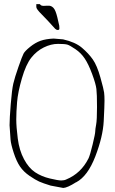

<svg xmlns="http://www.w3.org/2000/svg" viewBox="-20 -889 568 950"><path d="M252.9 -746.6Q212.9 -791.5 186.3 -817.9Q159.7 -844.2 159.7 -854V-868.7Q159.7 -868.7 176.8 -868.7Q179.7 -865.7 182.1 -863.5Q184.6 -861.3 189.2 -860.6Q193.8 -859.9 195.8 -859.9Q197.8 -859.9 203.6 -860.4Q209.5 -860.8 221.7 -860.8Q233.9 -860.8 244.4 -850.1Q254.9 -839.4 263.7 -803.2Q272.5 -767.1 273.2 -761.5Q273.9 -755.9 273.9 -748.3Q273.9 -740.7 266.4 -740.7Q258.8 -740.7 252.9 -746.6ZM245.1 -698.2 292 -694.3Q352.5 -680.7 385.3 -652.8Q418 -625 439 -595.2Q460 -565.4 476.6 -506.3Q493.2 -447.3 495.1 -431.2Q497.1 -415 497.1 -390.6Q497.1 -366.2 493.2 -289.6Q489.3 -212.9 451.7 -115.2Q414.1 -17.6 357.4 12.7H356.4Q313.5 40 293 41L230.5 29.3Q192.4 17.6 173.8 9.3Q155.3 1 126 -19Q96.7 -39.1 79.1 -64.9Q61.5 -90.8 47.9 -132.8Q34.2 -174.8 32.2 -198.2L27.3 -269.5Q27.3 -301.8 33.2 -374Q39.1 -446.3 45.9 -475.6Q52.7 -504.9 71.3 -558.1Q89.8 -611.3 96.7 -624Q103.5 -636.7 128.9 -657.2Q154.3 -677.7 180.2 -687Q206.1 -696.3 245.1 -698.2ZM307.6 -1Q380.9 -31.2 418 -105.5Q425.8 -122.1 438.5 -174.8Q451.2 -227.5 451.2 -238.3Q451.2 -249 455.6 -272Q460 -294.9 460 -359.4Q460 -423.8 457 -448.7Q454.1 -473.6 436 -522.5Q418 -571.3 399.4 -599.1Q380.9 -627 353.5 -645.5Q326.2 -664.1 314 -668Q301.8 -671.9 267.1 -671.9Q232.4 -671.9 196.8 -654.3Q161.1 -636.7 134.8 -603.5Q108.4 -570.3 88.4 -501.5Q68.4 -432.6 64.5 -383.3Q60.5 -334 60.5 -297.9Q60.5 -261.7 67.9 -203.6Q75.2 -145.5 98.6 -101.6Q122.1 -57.6 153.8 -36.6Q185.5 -15.6 226.6 -5.9Q267.6 3.9 282.7 3.9Q297.9 3.9 307.6 -1Z"/></svg>

Font: Drukaatie burti
Style: Thin
Weight: 100
Version: Version 0.14